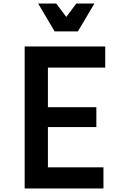

<svg xmlns="http://www.w3.org/2000/svg" viewBox="-20 -1062 690 1082"><path d="M119 0V-800H573V-681H250V-458H523V-346H250V-119H563V0ZM512 -1042 419 -885H288L195 -1042H297L387 -922H320L410 -1042Z"/></svg>

Font: Martian Mono SemiCondensed Medium
Style: Regular
Weight: 500
Width: 4
Designer: Roman Shamin
Foundry: Evil Martians
Version: Version 1.000